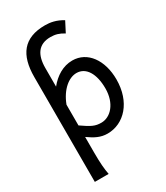

<svg xmlns="http://www.w3.org/2000/svg" viewBox="-247 -892 1064 1232"><g transform="rotate(-30 285.5 -276.0)"><path d="M75.7 239.3H178.2C169.9 197.8 166 151.4 166 73.2V-41.5C212.4 -8.8 250.5 12.2 302.7 12.2C425.3 12.2 524.9 -94.2 524.9 -261.2C524.9 -404.3 450.7 -507.8 339.4 -507.8C270.5 -507.8 210.9 -470.2 166 -414.6V-551.8C166 -650.4 204.6 -708 293 -708C328.6 -708 356.4 -700.2 390.6 -678.7L429.7 -754.4C382.8 -783.2 339.8 -791 300.3 -791C142.1 -791 75.7 -700.7 75.7 -537.1ZM166 -280.8C202.1 -375 266.1 -424.8 322.3 -424.8C392.6 -424.8 434.6 -355 434.6 -246.6C434.6 -136.2 371.6 -68.4 302.7 -68.4C257.8 -68.4 232.9 -80.1 166 -127Z"/></g></svg>

Font: Andika
Style: Regular
Weight: 400
Designer: Victor Gaultney, Annie Olsen, Julie Remington, Don Collingsworth, Eric Hays
Foundry: SIL International
Version: Version 1.000